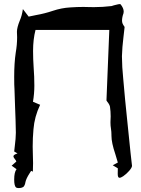

<svg xmlns="http://www.w3.org/2000/svg" viewBox="-20 -872 705 958"><path d="M73.2 66.4Q65.4 66.4 60.1 63.5Q50.8 55.7 50.8 23.9Q50.8 -13.2 62.5 -27.8L38.1 -45.4L61.5 -65.9Q60.1 -71.8 54.2 -78.1Q46.9 -87.4 46.9 -91.8Q46.9 -100.1 67.4 -106.4Q56.6 -112.3 50.8 -116.2Q52.2 -131.8 54.2 -146.5Q58.6 -178.7 59.1 -210Q58.1 -274.9 55.2 -339.8Q53.2 -384.3 52.2 -428.7Q50.8 -441.4 50.8 -488.8Q50.8 -557.6 58.6 -609.9Q65.4 -648.4 65.4 -686.5L64.5 -713.4Q64.5 -734.4 78.6 -769Q89.8 -794.4 94.2 -826.7L123 -789.1Q141.6 -793.5 160.6 -796.9Q202.6 -804.2 243.2 -817.9Q286.6 -832.5 330.6 -835Q363.8 -837.4 396.5 -837.4L418.5 -836.9L448.2 -836.4Q492.7 -836.4 537.1 -841.8Q539.6 -842.3 542.2 -843.5Q544.9 -844.7 547.4 -845.2Q552.7 -846.2 559.1 -848.1Q572.3 -851.6 577.6 -851.6Q580.6 -851.6 582 -850.1Q597.2 -831.1 597.2 -814Q597.2 -810.1 596.2 -806.6V-805.7Q588.9 -786.1 588.9 -768.6Q588.9 -754.4 600.1 -740.2Q601.6 -738.3 601.6 -735.8L595.7 -684.1Q589.8 -637.7 588.4 -591.3Q588.9 -536.1 594.7 -481Q603.5 -377 614.3 -275.9Q636.7 -55.2 638.7 -44.4Q638.2 -35.2 624.5 -19.5Q610.8 -3.9 594.7 7.3Q583 15.1 576.2 15.1Q567.4 15.1 567.4 -4.4L567.9 -32.2Q561.5 -36.6 542.5 -47.4L567.9 -61L555.7 -102.1Q536.1 -159.7 536.1 -194.8V-198.7Q536.1 -214.8 533.7 -229.7Q531.2 -244.6 531.2 -259.3V-264.2Q532.2 -277.8 532.2 -291Q532.2 -315.4 528.8 -339.4Q526.9 -350.1 515.1 -364.7L511.2 -370.6L525.4 -722.7H157.2Q145 -675.3 145 -618.2Q145 -577.1 147.9 -535.2Q151.4 -490.2 151.4 -444.3Q151.4 -404.8 144.5 -364.3L180.2 -349.1Q151.9 -289.6 147 -227.1Q143.1 -184.1 143.1 -140.6Q143.1 -121.1 144 -100.3Q145 -79.6 145 -58.1L144 -15.6L135.3 -19.5L127.9 -7.8Q110.8 18.6 106.9 36.6Q105 50.8 97.7 59.6Q88.9 66.4 73.2 66.4Z"/></svg>

Font: Unutterable
Style: Regular
Weight: 400
Designer: GGBotNet
Foundry: f0n7.com
Version: 1.00